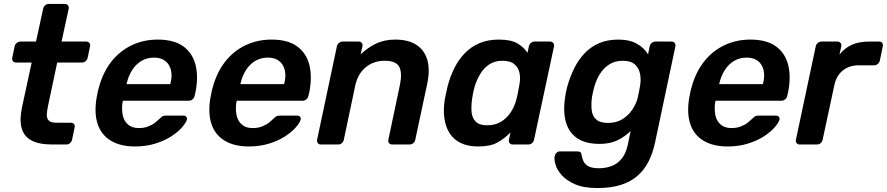

<svg xmlns="http://www.w3.org/2000/svg" viewBox="-20 -730 4481 970"><path d="M244 0Q176 0 138 -21Q100 -42 89 -83.5Q78 -125 91 -187L140 -414H61Q51 -414 45.5 -421Q40 -428 42 -439L54 -496Q56 -506 64.5 -513Q73 -520 84 -520H162L198 -686Q200 -696 208 -703Q216 -710 226 -710H307Q318 -710 323.5 -703Q329 -696 327 -686L291 -520H416Q426 -520 431.5 -513Q437 -506 435 -496L423 -439Q421 -428 412.5 -421Q404 -414 394 -414H269L223 -197Q217 -170 216.5 -150.5Q216 -131 227 -120.5Q238 -110 266 -110H338Q349 -110 354 -103Q359 -96 357 -86L344 -24Q342 -14 334 -7Q326 0 315 0Z M662 10Q589 10 540.5 -19Q492 -48 473.5 -103Q455 -158 468 -236Q470 -246 473 -261.5Q476 -277 479 -286Q499 -362 541 -416.5Q583 -471 643.5 -500.5Q704 -530 777 -530Q858 -530 905 -496.5Q952 -463 967.5 -403.5Q983 -344 968 -266L963 -245Q961 -235 952.5 -228Q944 -221 933 -221H601Q601 -221 600.5 -218Q600 -215 599 -213Q594 -178 600 -148.5Q606 -119 626.5 -101Q647 -83 681 -83Q709 -83 730 -91.5Q751 -100 764.5 -111Q778 -122 785 -129Q797 -141 803 -143.5Q809 -146 820 -146H907Q916 -146 921 -140Q926 -134 924 -125Q919 -109 899 -86Q879 -63 845 -41Q811 -19 764.5 -4.5Q718 10 662 10ZM619 -305H840L841 -308Q851 -347 843.5 -376.5Q836 -406 814.5 -422.5Q793 -439 758 -439Q723 -439 695 -422.5Q667 -406 648 -376.5Q629 -347 620 -308Z M1237 10Q1164 10 1115.5 -19Q1067 -48 1048.5 -103Q1030 -158 1043 -236Q1045 -246 1048 -261.5Q1051 -277 1054 -286Q1074 -362 1116 -416.5Q1158 -471 1218.5 -500.5Q1279 -530 1352 -530Q1433 -530 1480 -496.5Q1527 -463 1542.5 -403.5Q1558 -344 1543 -266L1538 -245Q1536 -235 1527.5 -228Q1519 -221 1508 -221H1176Q1176 -221 1175.5 -218Q1175 -215 1174 -213Q1169 -178 1175 -148.5Q1181 -119 1201.5 -101Q1222 -83 1256 -83Q1284 -83 1305 -91.5Q1326 -100 1339.5 -111Q1353 -122 1360 -129Q1372 -141 1378 -143.5Q1384 -146 1395 -146H1482Q1491 -146 1496 -140Q1501 -134 1499 -125Q1494 -109 1474 -86Q1454 -63 1420 -41Q1386 -19 1339.5 -4.5Q1293 10 1237 10ZM1194 -305H1415L1416 -308Q1426 -347 1418.5 -376.5Q1411 -406 1389.5 -422.5Q1368 -439 1333 -439Q1298 -439 1270 -422.5Q1242 -406 1223 -376.5Q1204 -347 1195 -308Z M1601 0Q1591 0 1585.5 -7Q1580 -14 1582 -24L1682 -496Q1684 -506 1692.5 -513Q1701 -520 1711 -520H1793Q1803 -520 1808 -513Q1813 -506 1811 -496L1802 -455Q1834 -487 1877.5 -508.5Q1921 -530 1976 -530Q2044 -530 2085 -502.5Q2126 -475 2139.5 -425Q2153 -375 2138 -305L2078 -24Q2076 -14 2068 -7Q2060 0 2049 0H1961Q1951 0 1945.5 -7Q1940 -14 1942 -24L2000 -299Q2013 -360 1997.5 -391.5Q1982 -423 1924 -423Q1867 -423 1827.5 -390Q1788 -357 1775 -299L1717 -24Q1715 -14 1707 -7Q1699 0 1689 0Z M2396 10Q2344 10 2308 -7.5Q2272 -25 2251.5 -57Q2231 -89 2225 -132.5Q2219 -176 2227 -228Q2231 -246 2234 -260.5Q2237 -275 2241 -293Q2254 -343 2275.5 -386Q2297 -429 2328.5 -461.5Q2360 -494 2402.5 -512Q2445 -530 2500 -530Q2562 -530 2594.5 -510.5Q2627 -491 2645 -463L2652 -496Q2654 -506 2662 -513Q2670 -520 2680 -520H2759Q2769 -520 2775 -513Q2781 -506 2779 -496L2678 -24Q2676 -14 2668 -7Q2660 0 2650 0H2571Q2560 0 2554.5 -7Q2549 -14 2551 -24L2559 -61Q2529 -30 2493 -10Q2457 10 2396 10ZM2441 -97Q2483 -97 2513 -116Q2543 -135 2561.5 -164.5Q2580 -194 2588 -225Q2593 -243 2597 -263.5Q2601 -284 2604 -302Q2610 -332 2605 -359.5Q2600 -387 2579.5 -405Q2559 -423 2518 -423Q2479 -423 2451.5 -404.5Q2424 -386 2406 -356Q2388 -326 2377 -290Q2373 -275 2370 -260Q2367 -245 2365 -230Q2360 -194 2362.5 -164Q2365 -134 2383.5 -115.5Q2402 -97 2441 -97Z M2998 220Q2929 220 2885.5 201Q2842 182 2818 155Q2794 128 2786.5 101.5Q2779 75 2782 60Q2784 50 2791 42.5Q2798 35 2808 35H2898Q2908 35 2913 39.5Q2918 44 2919 56Q2921 69 2927.5 84Q2934 99 2952 109.5Q2970 120 3006 120Q3040 120 3069.5 109Q3099 98 3120.5 72Q3142 46 3152 0L3166 -68Q3136 -39 3099 -21Q3062 -3 3008 -3Q2953 -3 2916 -20.5Q2879 -38 2858.5 -69.5Q2838 -101 2832.5 -144Q2827 -187 2835 -239Q2837 -254 2839.5 -266Q2842 -278 2846 -293Q2860 -343 2881.5 -386Q2903 -429 2934 -461.5Q2965 -494 3007 -512Q3049 -530 3104 -530Q3161 -530 3198.5 -508.5Q3236 -487 3254 -455L3262 -495Q3264 -506 3272.5 -513Q3281 -520 3292 -520H3372Q3383 -520 3388.5 -513Q3394 -506 3392 -495L3290 -13Q3279 41 3257.5 84Q3236 127 3201.5 157.5Q3167 188 3117 204Q3067 220 2998 220ZM3052 -109Q3093 -109 3123 -127Q3153 -145 3173 -174Q3193 -203 3201 -233Q3204 -246 3208 -266Q3212 -286 3214 -298Q3219 -329 3213.5 -357.5Q3208 -386 3187.5 -404.5Q3167 -423 3126 -423Q3087 -423 3058 -404.5Q3029 -386 3010.5 -356Q2992 -326 2982 -290Q2979 -278 2976 -266Q2973 -254 2971 -241Q2966 -206 2969 -175.5Q2972 -145 2991.5 -127Q3011 -109 3052 -109Z M3656 10Q3583 10 3534.5 -19Q3486 -48 3467.5 -103Q3449 -158 3462 -236Q3464 -246 3467 -261.5Q3470 -277 3473 -286Q3493 -362 3535 -416.5Q3577 -471 3637.5 -500.5Q3698 -530 3771 -530Q3852 -530 3899 -496.5Q3946 -463 3961.5 -403.5Q3977 -344 3962 -266L3957 -245Q3955 -235 3946.5 -228Q3938 -221 3927 -221H3595Q3595 -221 3594.5 -218Q3594 -215 3593 -213Q3588 -178 3594 -148.5Q3600 -119 3620.5 -101Q3641 -83 3675 -83Q3703 -83 3724 -91.5Q3745 -100 3758.5 -111Q3772 -122 3779 -129Q3791 -141 3797 -143.5Q3803 -146 3814 -146H3901Q3910 -146 3915 -140Q3920 -134 3918 -125Q3913 -109 3893 -86Q3873 -63 3839 -41Q3805 -19 3758.5 -4.5Q3712 10 3656 10ZM3613 -305H3834L3835 -308Q3845 -347 3837.5 -376.5Q3830 -406 3808.5 -422.5Q3787 -439 3752 -439Q3717 -439 3689 -422.5Q3661 -406 3642 -376.5Q3623 -347 3614 -308Z M4020 0Q4010 0 4004.5 -7Q3999 -14 4001 -24L4101 -495Q4103 -506 4111.5 -513Q4120 -520 4130 -520H4211Q4221 -520 4226.5 -513Q4232 -506 4230 -495L4221 -454Q4245 -486 4282 -503Q4319 -520 4372 -520H4421Q4432 -520 4437 -513Q4442 -506 4440 -496L4425 -424Q4423 -414 4414.5 -407Q4406 -400 4396 -400H4318Q4270 -400 4237.5 -373.5Q4205 -347 4195 -299L4136 -24Q4134 -14 4126 -7Q4118 0 4107 0Z"/></svg>

Font: Rubik Light Medium
Style: Italic
Weight: 500
Italic angle: -12°
Version: Version 2.104